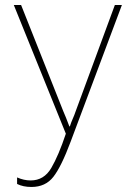

<svg xmlns="http://www.w3.org/2000/svg" viewBox="-20 -734 540 764"><path d="M261 -170 465 -714H437L281 -291Q276 -276 269.5 -261.5Q263 -247 258 -231H256Q249 -250 242.5 -266Q236 -282 232 -291L64 -714H35L242 -202Q213 -115 184 -65.5Q155 -16 102 -16Q75 -16 48 -28V-2Q72 10 105 10Q161 10 192.5 -30.5Q224 -71 261 -170Z"/></svg>

Font: Noto Sans Mono UI Condensed Thin
Style: Regular
Weight: 250
Width: 3
Designer: Monotype Design team
Foundry: Monotype Imaging Inc.
Version: 1.000